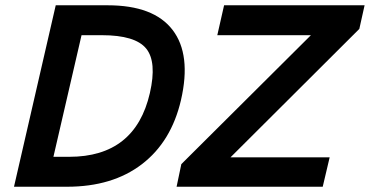

<svg xmlns="http://www.w3.org/2000/svg" viewBox="-20 -710 1406 730"><path d="M389.2 -689.9Q564.5 -689.9 636.2 -596.2Q708 -502.4 668 -329.1Q631.3 -171.4 519.5 -85.7Q407.7 0 234.9 0H33.2L191.9 -689.9ZM1366.2 -689.9 1346.2 -600.1 856.4 -111.8H1233.4L1207 0H651.4L669.4 -85.9L1162.1 -576.2H806.2L832 -689.9ZM549.8 -356Q577.1 -475.1 535.6 -525.6Q494.1 -576.2 367.2 -576.2H290L183.1 -113.8H243.2Q494.1 -113.8 549.8 -356Z"/></svg>

Font: HK Grotesk Legacy
Style: Bold Italic
Weight: 700
Italic angle: -13°
Designer: Alfredo Marco Pradil
Foundry: Hanken Design Co.
Version: Version 2.022;PS 002.022;hotconv 1.0.88;makeotf.lib2.5.64775